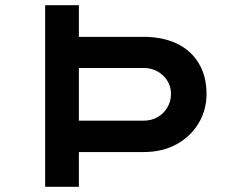

<svg xmlns="http://www.w3.org/2000/svg" viewBox="-20 -720 924 740"><path d="M154 0V-700H284V-578H533Q606 -578 660.5 -552.5Q715 -527 745.5 -477Q776 -427 776 -358Q776 -296 745.5 -245Q715 -194 660.5 -164Q606 -134 533 -134H284V0ZM284 -255H534Q563 -255 586.5 -268Q610 -281 624.5 -305Q639 -329 639 -358Q639 -387 624.5 -409.5Q610 -432 586.5 -445Q563 -458 534 -458H284Z"/></svg>

Font: Lexend Peta Medium
Style: Regular
Weight: 500
Designer: Bonnie Shaver-Troup, Thomas Jockin
Foundry: Lexend
Version: Version 1.007